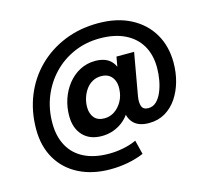

<svg xmlns="http://www.w3.org/2000/svg" viewBox="-119 -799 1273 1157"><g transform="rotate(-15 517.0 -221.0)"><path d="M432 214Q321 214 237 171.5Q153 129 107 50.5Q61 -28 61 -134Q61 -246 99.5 -341.5Q138 -437 209 -507.5Q280 -578 376 -617Q472 -656 586 -656Q703 -656 788 -612Q873 -568 919 -490Q965 -412 965 -309Q965 -248 949.5 -192Q934 -136 904 -91.5Q874 -47 830 -21Q786 5 729 5Q659 5 627 -35Q595 -75 604 -141L608 -173L627 -119Q603 -61 550.5 -27Q498 7 434 7Q359 7 316.5 -38.5Q274 -84 274 -161Q274 -216 291 -266Q308 -316 339.5 -355.5Q371 -395 414.5 -418Q458 -441 510 -441Q569 -441 602 -412.5Q635 -384 642 -331L621 -316L642 -433H752L705 -167Q699 -130 707.5 -106.5Q716 -83 748 -83Q777 -83 798 -103Q819 -123 833 -156Q847 -189 854 -228Q861 -267 861 -305Q861 -386 827 -444Q793 -502 728.5 -533.5Q664 -565 573 -565Q485 -565 410.5 -532.5Q336 -500 281 -442.5Q226 -385 195.5 -309Q165 -233 165 -145Q165 -61 198.5 -1Q232 59 295.5 90Q359 121 448 121Q494 121 538.5 112Q583 103 620 86L642 174Q595 194 541.5 204Q488 214 432 214ZM477 -92Q512 -92 540.5 -111.5Q569 -131 587.5 -164Q606 -197 608 -239Q610 -269 600.5 -292.5Q591 -316 571.5 -329.5Q552 -343 521 -343Q492 -343 468 -330Q444 -317 427.5 -294.5Q411 -272 401.5 -243.5Q392 -215 392 -184Q392 -143 413.5 -117.5Q435 -92 477 -92Z"/></g></svg>

Font: DM Sans 28pt
Style: Bold Italic
Weight: 700
Italic angle: -10°
Version: Version 4.004;gftools[0.9.30]